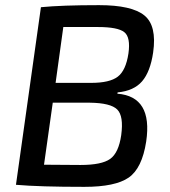

<svg xmlns="http://www.w3.org/2000/svg" viewBox="-20 -718 660 746"><path d="M42 0 139 -690Q220 -698 365 -698Q492 -698 541 -658Q590 -618 575 -514Q564 -439 532 -402Q500 -365 437 -359L436 -354Q574 -343 548 -168Q532 -64 480 -28Q428 8 308 8Q133 8 42 0ZM196 -396H334Q406 -396 437.5 -420Q469 -444 479 -510Q488 -573 463 -593Q438 -613 360 -613H226ZM151 -78 293 -77Q375 -77 408 -100.5Q441 -124 451 -193Q461 -267 435.5 -292.5Q410 -318 329 -319H185Z"/></svg>

Font: Exo 2.0 Medium
Style: Italic
Weight: 500
Italic angle: -8°
Designer: Natanael Gama
Version: Version 1.001;PS 001.001;hotconv 1.0.70;makeotf.lib2.5.58329